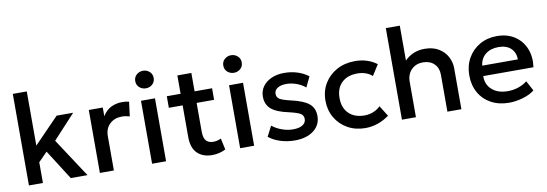

<svg xmlns="http://www.w3.org/2000/svg" viewBox="-56 -1097 4234 1487"><g transform="rotate(-10 2061.0 -354.0)"><path d="M76.5 0V-720H186.5V-294L381.5 -495H511.5L336.5 -305.5L537 0H405.5L256.5 -234L186.5 -163V0Z M634.5 0V-495H744.5V-426.5Q772.5 -472.5 812.5 -491.5Q852.5 -510.5 898.5 -510.5Q927 -510.5 953 -504.5L938.5 -391Q907 -400.5 877 -400.5Q819.5 -400.5 782 -365.2Q744.5 -330 744.5 -269.5V0Z M1045 0V-495H1155V0ZM1100 -583.5Q1070.5 -583.5 1049 -602.5Q1027.5 -621.5 1027.5 -652.5Q1027.5 -683 1049 -702.2Q1070.5 -721.5 1100 -721.5Q1129.5 -721.5 1151 -702.2Q1172.5 -683 1172.5 -652.5Q1172.5 -621.5 1151 -602.5Q1129.5 -583.5 1100 -583.5Z M1516 15Q1443.5 15 1400 -27Q1356.5 -69 1356.5 -155.5V-404H1248V-495H1356.5V-639.5H1466.5V-495H1604V-404H1466.5V-179.5Q1466.5 -127 1486.2 -106Q1506 -85 1542 -85Q1559.5 -85 1575 -89Q1590.5 -93 1603 -99.5L1622.5 -10.5Q1601 1 1573.2 8Q1545.5 15 1516 15Z M1737.5 0V-495H1847.5V0ZM1792.5 -583.5Q1763 -583.5 1741.5 -602.5Q1720 -621.5 1720 -652.5Q1720 -683 1741.5 -702.2Q1763 -721.5 1792.5 -721.5Q1822 -721.5 1843.5 -702.2Q1865 -683 1865 -652.5Q1865 -621.5 1843.5 -602.5Q1822 -583.5 1792.5 -583.5Z M2167.5 14.5Q2106 14.5 2052.5 -2.8Q1999 -20 1962.5 -50L2004 -130.5Q2038.5 -103 2081.8 -87.8Q2125 -72.5 2167 -72.5Q2215.5 -72.5 2242.5 -89.5Q2269.5 -106.5 2269.5 -137Q2269.5 -165.5 2246 -179.5Q2222.5 -193.5 2158 -208.5Q2064.5 -228 2022.2 -263.8Q1980 -299.5 1980 -363Q1980 -407.5 2004.8 -441.8Q2029.5 -476 2073 -495.5Q2116.5 -515 2173.5 -515Q2229 -515 2278 -499.2Q2327 -483.5 2363 -455L2324 -374Q2296 -398.5 2255.8 -413.2Q2215.5 -428 2175 -428Q2132.5 -428 2106.5 -411.8Q2080.5 -395.5 2080.5 -367Q2080.5 -337.5 2105.2 -323.5Q2130 -309.5 2191.5 -295.5Q2287 -274 2328.8 -239.2Q2370.5 -204.5 2370.5 -142.5Q2370.5 -71 2314.5 -28.2Q2258.5 14.5 2167.5 14.5Z M2721.5 15Q2643.5 15 2582.5 -19.2Q2521.5 -53.5 2486.8 -112.8Q2452 -172 2452 -247.5Q2452 -323.5 2488 -382.8Q2524 -442 2586.5 -476Q2649 -510 2729 -510Q2828.5 -510 2900.5 -456L2847.5 -372Q2824.5 -392.5 2794.5 -402.5Q2764.5 -412.5 2731.5 -412.5Q2653.5 -412.5 2608.2 -369.2Q2563 -326 2563 -248Q2563 -170.5 2608.2 -126.5Q2653.5 -82.5 2731.5 -82.5Q2768.5 -82.5 2801.2 -96Q2834 -109.5 2856.5 -132.5L2909 -49Q2869 -19 2820.8 -2Q2772.5 15 2721.5 15Z M3010 0V-720H3120V-445.5Q3151.5 -478 3191.5 -494Q3231.5 -510 3275 -510Q3342.5 -510 3387.5 -482.8Q3432.5 -455.5 3455 -412.5Q3477.5 -369.5 3477.5 -323V0H3367.5V-291.5Q3367.5 -343.5 3335 -376Q3302.5 -408.5 3246.5 -409Q3191 -409 3155.5 -373.2Q3120 -337.5 3120 -278.5V0Z M3851.5 15Q3771.5 15 3711 -17.8Q3650.5 -50.5 3616.8 -109.5Q3583 -168.5 3583 -246.5Q3583 -323 3617 -382.5Q3651 -442 3710.2 -476Q3769.5 -510 3845 -510Q3926.5 -510 3984.2 -472.2Q4042 -434.5 4068.5 -369.5Q4095 -304.5 4083.5 -223H3688.5Q3687 -156.5 3733 -115.8Q3779 -75 3857 -75Q3899 -75 3938.2 -87.8Q3977.5 -100.5 4009.5 -125.5L4052 -46.5Q4015.5 -17 3959.2 -1Q3903 15 3851.5 15ZM3695 -304H3975.5Q3974 -360 3939.5 -392Q3905 -424 3842.5 -424Q3781 -424 3741 -392Q3701 -360 3695 -304Z"/></g></svg>

Font: Geologica
Style: Regular
Weight: 400
Designer: Sindre Bremnes, Frode Helland
Foundry: Monokrom Skriftforlag AS
Version: Version 1.010; ttfautohint (v1.8.4.7-5d5b);gftools[0.9.28]